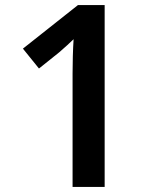

<svg xmlns="http://www.w3.org/2000/svg" viewBox="-20 -734 612 754"><path d="M391 0H265V-445Q265 -477 266 -513Q267 -549 269 -580Q259 -570 244 -556.5Q229 -543 213 -529L133 -465L70 -543L286 -714H391Z"/></svg>

Font: Noto Sans Hanifi Rohingya SemiBold
Style: Regular
Weight: 600
Version: Version 2.101